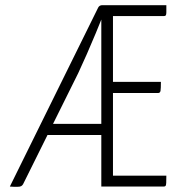

<svg xmlns="http://www.w3.org/2000/svg" viewBox="-20 -720 693 741"><path d="M46 1Q43 1 35 1Q27 1 18 0L359 -691Q361 -695 365 -697.5Q369 -700 374 -700H392Q388 -687 376.5 -658Q365 -629 349 -590.5Q333 -552 315.5 -512Q298 -472 282 -438L69 -9Q66 -4 61.5 -1.5Q57 1 46 1ZM140 -199 157 -242H387V-199ZM371 0V-688Q371 -688 372.5 -694Q374 -700 383 -700H622Q622 -682 622 -673Q622 -664 620 -661Q618 -658 613 -658H416V-42H622Q622 -23 621.5 -14Q621 -5 619 -2.5Q617 0 611 0ZM385 -361V-404H601Q601 -378 599.5 -369.5Q598 -361 590 -361Z"/></svg>

Font: Yanone Kaffeesatz Light
Style: Regular
Weight: 300
Designer: Yanone (Cyrillic: Daniel Pouzeot, Huerta Tipografica, and Cyreal)
Foundry: Yanone
Version: Version 2.003